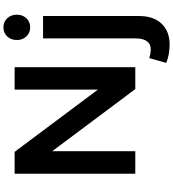

<svg xmlns="http://www.w3.org/2000/svg" viewBox="35 -840 1004 1114"><g transform="rotate(-90 537.0 -283.0)"><path d="M935.1 -609.9Q903.8 -609.9 882.8 -631.8Q861.8 -653.8 861.8 -687Q861.8 -721.2 882.6 -743.2Q903.3 -765.1 935.1 -765.1Q967.3 -765.1 988 -743.2Q1008.8 -721.2 1008.8 -687Q1008.8 -653.8 988 -631.8Q967.3 -609.9 935.1 -609.9ZM574.2 -216.8V-700.2H704.1V0H577.1L216.8 -481.9V0H85.9V-700.2H212.9ZM871.1 2.9V-535.2H1001V22.9Q1001 106.4 955.8 153.3Q910.6 200.2 831.1 199.2Q772 197.8 729 179.2L756.8 81.1Q779.8 88.4 803.2 89.8Q836.4 90.8 853.8 68.6Q871.1 46.4 871.1 2.9Z"/></g></svg>

Font: Montserrat-Arabic Medium
Style: Regular
Weight: 500
Designer: Mohamed Gaber
Foundry: Kief Type Foundry
Version: Version 5.008;PS 005.008;hotconv 1.0.88;makeotf.lib2.5.64775